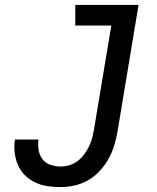

<svg xmlns="http://www.w3.org/2000/svg" viewBox="-20 -755 640 783"><path d="M227 8Q200 8 173.5 4Q147 0 123.5 -11Q100 -22 82 -40Q64 -58 53.5 -81.5Q43 -105 40 -132Q37 -159 41 -186Q41 -186 41 -186Q41 -186 41 -186H137Q137 -186 137 -186Q137 -186 137 -186Q134 -165 137.5 -143.5Q141 -122 153 -106Q165 -90 185 -83Q205 -76 227 -76Q245 -76 263.5 -81.5Q282 -87 297.5 -99Q313 -111 324.5 -127Q336 -143 344 -160Q352 -177 356.5 -195Q361 -213 364 -231L434 -651H287V-735H545L459 -217Q454 -189 445.5 -161Q437 -133 422.5 -107Q408 -81 387 -58Q366 -35 339.5 -20Q313 -5 284 1.5Q255 8 227 8Z"/></svg>

Font: Iosevka Curly Slab MdExObl
Style: Regular
Weight: 500
Width: 7
Italic angle: -9°
Monospace: yes
Designer: Belleve Invis
Foundry: Belleve Invis
Version: Version 11.1.0; ttfautohint (v1.8.3)